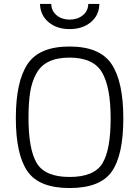

<svg xmlns="http://www.w3.org/2000/svg" viewBox="-20 -940 702 970"><path d="M331 -649Q207 -649 164 -569Q141 -528 132.5 -475Q124 -422 124 -344Q124 -185 166 -115.5Q208 -46 331.5 -46Q455 -46 497 -114Q539 -182 539 -341.5Q539 -501 495 -575Q451 -649 331 -649ZM603 -342Q603 -156 544.5 -73Q486 10 331.5 10Q177 10 118.5 -75Q60 -160 60 -343.5Q60 -527 119 -616Q178 -705 331 -705Q484 -705 543.5 -616.5Q603 -528 603 -342ZM426 -920H482Q481 -863 439 -828Q397 -793 332 -793Q267 -793 225.5 -828Q184 -863 182 -920H239Q240 -884 266.5 -862.5Q293 -841 332 -841Q371 -841 398 -862.5Q425 -884 426 -920Z"/></svg>

Font: Titillium Web Light
Style: Regular
Weight: 300
Version: Version 1.002;PS 57.000;hotconv 1.0.70;makeotf.lib2.5.55311